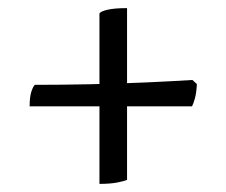

<svg xmlns="http://www.w3.org/2000/svg" viewBox="-20 -510 556 473"><path d="M225 -57V-477Q228 -482 245 -486Q262 -490 293 -490V-67Q287 -64 269.5 -60.5Q252 -57 225 -57ZM53 -248Q53 -272 57.5 -285Q62 -298 66 -301Q132 -301 203.5 -302.5Q275 -304 341 -307Q407 -310 454 -313L465 -303Q464 -281 460 -267Q456 -253 453 -248Z"/></svg>

Font: Texturina 12pt Medium
Style: Regular
Weight: 500
Designer: Guillermo Torres Carreño
Foundry: Omnibus-Type
Version: Version 1.002